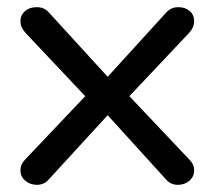

<svg xmlns="http://www.w3.org/2000/svg" viewBox="-20 -498 598 535"><path d="M83 17C95.5 17 106.5 12.5 115 3C115 3 280 -177 280 -177C280 -177 443.5 3 443.5 3C443.5 3 443.5 3 443.5 3C452 12.5 462.5 17 476 17C476 17 476 17 476 17C488.5 17 499.5 13 508 5.5C516.5 -2 521 -11.5 521 -23C521 -23 521 -23 521 -23C521 -29 520 -34.5 517.5 -40C515 -45 511.5 -49.5 507 -54C507 -54 340.5 -230 340.5 -230C340.5 -230 507.5 -407 507.5 -407C507.5 -407 507.5 -407 507.5 -407C516.5 -417 521 -427.5 521 -439C521 -439 521 -439 521 -439C521 -450.5 517 -460 508.5 -467.5C500 -474.5 489.5 -478 477 -478C477 -478 477 -478 477 -478C464 -478 453 -473.5 444 -464C444 -464 280 -284 280 -284C280 -284 115.5 -464 115.5 -464C115.5 -464 115.5 -464 115.5 -464C107 -473.5 96 -478 82 -478C82 -478 82 -478 82 -478C69 -478 58.5 -474.5 50 -467.5C41.5 -460 37 -450.5 37 -439C37 -439 37 -439 37 -439C37 -427.5 41.5 -417 50.5 -407C50.5 -407 217.5 -230 217.5 -230C217.5 -230 50.5 -54 50.5 -54C50.5 -54 50.5 -54 50.5 -54C46 -49.5 43 -45 40.5 -40C38 -34.5 37 -29 37 -23C37 -23 37 -23 37 -23C37 -11.5 41.5 -2 50.5 5.5C59 13 70 17 83 17C83 17 83 17 83 17Z"/></svg>

Font: Jura-Fortis-Bold
Style: Bold
Weight: 500
Designer: Daniel Johnson, Alexei Vanyashin, Mirko Velimirovic
Foundry: Daniel Johnson
Version: ""